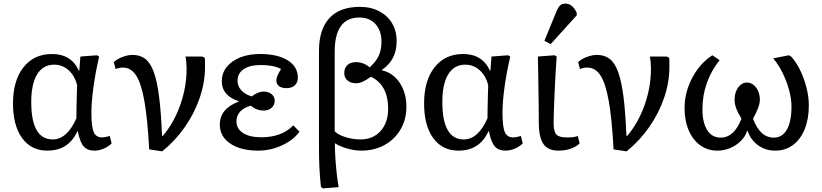

<svg xmlns="http://www.w3.org/2000/svg" viewBox="-20 -820 4549 1063"><path d="M242 14Q153 14 102.5 -55.5Q52 -125 52 -247Q52 -374 110 -447.5Q168 -521 268 -521Q375 -521 417 -428H419L425 -507L517 -514L529 -507Q509 -422 497.5 -339Q486 -256 486 -194Q486 -118 499 -88.5Q512 -59 546 -59Q552 -59 562.5 -61Q573 -63 588 -67L598 -26Q580 -8 554 3Q528 14 503 14Q463 14 442.5 -10.5Q422 -35 411 -93H408Q360 14 242 14ZM272 -48Q351 -48 403 -165Q403 -182 403.5 -215.5Q404 -249 405 -285.5Q406 -322 407 -347Q395 -399 360.5 -430.5Q326 -462 280 -462Q219 -462 186 -409Q153 -356 153 -255Q153 -48 272 -48Z M878 18 806 7Q797 -161 779.5 -260Q762 -359 733.5 -402.5Q705 -446 660 -446Q641 -446 620 -438L610 -476Q627 -493 657.5 -504.5Q688 -516 714 -516Q756 -516 784.5 -494Q813 -472 831.5 -421Q850 -370 861 -283.5Q872 -197 877 -68H882Q944 -142 978.5 -240.5Q1013 -339 1013 -439Q1013 -476 1007 -507H1099L1113 -501Q1115 -493 1115 -483.5Q1115 -474 1115 -449Q1115 -364 1086 -279Q1057 -194 1004 -117.5Q951 -41 878 18Z M1410 14Q1313 14 1255 -25Q1197 -64 1197 -130Q1197 -219 1303 -258V-259Q1208 -290 1208 -370Q1208 -415 1235 -449Q1262 -483 1309.5 -502Q1357 -521 1420 -521Q1517 -521 1573 -486Q1629 -451 1629 -390Q1629 -363 1612 -347.5Q1595 -332 1566 -332Q1540 -332 1525 -343Q1510 -354 1510 -374Q1510 -387 1516 -401Q1522 -415 1536 -438Q1495 -460 1424 -460Q1363 -460 1329 -437Q1295 -414 1295 -373Q1295 -343 1316 -320Q1337 -297 1374 -286Q1407 -313 1441 -313Q1467 -313 1484 -298.5Q1501 -284 1501 -262Q1501 -239 1484 -223.5Q1467 -208 1441 -208Q1399 -208 1369 -235Q1331 -225 1310 -202.5Q1289 -180 1289 -149Q1289 -107 1325.5 -83.5Q1362 -60 1427 -60Q1540 -60 1604 -126L1638 -91Q1616 -60 1580 -36.5Q1544 -13 1500 0.5Q1456 14 1410 14Z M1769 223 1757 216Q1751 161 1748.5 110.5Q1746 60 1746 -7V-538Q1746 -657 1803.5 -719.5Q1861 -782 1972 -782Q2033 -782 2079 -758Q2125 -734 2150.5 -691.5Q2176 -649 2176 -592Q2176 -487 2094 -433V-431Q2156 -417 2193 -361.5Q2230 -306 2230 -229Q2230 -159 2198 -104Q2166 -49 2109.5 -17.5Q2053 14 1980 14Q1944 14 1903 2.5Q1862 -9 1836 -26H1834Q1834 13 1837 57.5Q1840 102 1844.5 143.5Q1849 185 1855 216ZM1975 -48Q2045 -48 2087 -94.5Q2129 -141 2129 -218Q2129 -349 2034 -395Q2005 -375 1986.5 -367Q1968 -359 1951 -359Q1922 -359 1904 -374.5Q1886 -390 1886 -415Q1886 -444 1903.5 -460Q1921 -476 1951 -476Q1993 -476 2027 -447Q2062 -479 2077 -511.5Q2092 -544 2092 -589Q2092 -650 2059 -686.5Q2026 -723 1970 -723Q1833 -723 1833 -533V-93Q1851 -74 1892.5 -61Q1934 -48 1975 -48Z M2518 14Q2429 14 2378.5 -55.5Q2328 -125 2328 -247Q2328 -374 2386 -447.5Q2444 -521 2544 -521Q2651 -521 2693 -428H2695L2701 -507L2793 -514L2805 -507Q2785 -422 2773.5 -339Q2762 -256 2762 -194Q2762 -118 2775 -88.5Q2788 -59 2822 -59Q2828 -59 2838.5 -61Q2849 -63 2864 -67L2874 -26Q2856 -8 2830 3Q2804 14 2779 14Q2739 14 2718.5 -10.5Q2698 -35 2687 -93H2684Q2636 14 2518 14ZM2548 -48Q2627 -48 2679 -165Q2679 -182 2679.5 -215.5Q2680 -249 2681 -285.5Q2682 -322 2683 -347Q2671 -399 2636.5 -430.5Q2602 -462 2556 -462Q2495 -462 2462 -409Q2429 -356 2429 -255Q2429 -48 2548 -48Z M3072 14Q3014 14 2988.5 -23Q2963 -60 2963 -143Q2963 -178 2962.5 -228Q2962 -278 2961 -332Q2960 -386 2959.5 -432.5Q2959 -479 2958 -507L3050 -514L3062 -507Q3059 -469 3056 -416Q3053 -363 3050.5 -308Q3048 -253 3046.5 -208Q3045 -163 3045 -140Q3045 -92 3060 -75.5Q3075 -59 3118 -59Q3159 -59 3179 -67L3189 -26Q3170 -7 3139 3.5Q3108 14 3072 14ZM3029 -576 2994 -594 3061 -757Q3071 -781 3081.5 -790.5Q3092 -800 3110 -800Q3150 -800 3173 -749V-735Z M3449 18 3377 7Q3368 -161 3350.5 -260Q3333 -359 3304.5 -402.5Q3276 -446 3231 -446Q3212 -446 3191 -438L3181 -476Q3198 -493 3228.5 -504.5Q3259 -516 3285 -516Q3327 -516 3355.5 -494Q3384 -472 3402.5 -421Q3421 -370 3432 -283.5Q3443 -197 3448 -68H3453Q3515 -142 3549.5 -240.5Q3584 -339 3584 -439Q3584 -476 3578 -507H3670L3684 -501Q3686 -493 3686 -483.5Q3686 -474 3686 -449Q3686 -364 3657 -279Q3628 -194 3575 -117.5Q3522 -41 3449 18Z M3953 14Q3898 14 3857 -15.5Q3816 -45 3793 -98.5Q3770 -152 3770 -223Q3770 -281 3789.5 -336.5Q3809 -392 3843.5 -438.5Q3878 -485 3924 -514L3964 -487Q3869 -366 3869 -215Q3869 -141 3895.5 -99.5Q3922 -58 3970 -58Q4045 -58 4085 -163Q4064 -198 4055.5 -221.5Q4047 -245 4047 -268Q4047 -309 4067 -336Q4087 -363 4115 -363Q4145 -363 4166 -335.5Q4187 -308 4187 -268Q4187 -249 4177 -222Q4167 -195 4149 -163Q4188 -58 4264 -58Q4311 -58 4336.5 -102.5Q4362 -147 4362 -230Q4362 -272 4349 -320.5Q4336 -369 4313.5 -415Q4291 -461 4261 -497L4348 -514L4360 -507Q4388 -477 4410 -431.5Q4432 -386 4445 -335Q4458 -284 4458 -236Q4458 -161 4435 -104.5Q4412 -48 4370 -17Q4328 14 4272 14Q4219 14 4178 -15Q4137 -44 4119 -95H4116Q4107 -65 4082 -40Q4057 -15 4023.5 -0.5Q3990 14 3953 14Z"/></svg>

Font: Text Regular
Style: Regular
Weight: 400
Designer: Latin by Veronika Burian and Jose Scaglione. Greek by Irene Vlachou. Cyrillic by Vera Evstafieva.
Foundry: TypeTogether
Version: Version 3.002